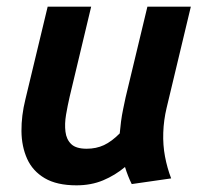

<svg xmlns="http://www.w3.org/2000/svg" viewBox="-20 -544 618 576"><path d="M209.5 12Q150.5 12 114.2 -9.4Q78 -30.8 61.4 -67.6Q44.8 -104.5 44.4 -150.8Q44 -197 56.2 -246L123 -524H253.5L189 -254Q182.8 -227 178.1 -199.6Q173.5 -172.2 176.4 -148.9Q179.2 -125.5 193.8 -111.6Q208.2 -97.8 240 -97.8Q268.5 -97.8 291.8 -108.6Q315 -119.5 339.2 -143.8Q340.8 -161 343.1 -179.5Q345.5 -198 349.5 -217Q353.5 -236 356.8 -251.8L422.2 -524H552.5L479.8 -220.2Q471 -183.2 469.8 -146.1Q468.5 -109 475 -74.5Q481.5 -40 493.5 -8.8L375.2 8.2Q369.2 -3.8 364.4 -16.1Q359.5 -28.5 355 -43Q325.5 -18.2 289.5 -3.1Q253.5 12 209.5 12Z"/></svg>

Font: Ubuntu Sans
Style: Italic
Weight: 400
Italic angle: -13.5°
Designer: Dalton Maag Ltd
Foundry: Dalton Maag Ltd
Version: Version 1.006